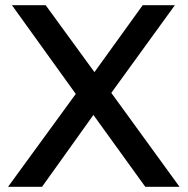

<svg xmlns="http://www.w3.org/2000/svg" viewBox="-20 -720 723 740"><path d="M340 -277 540 0H672L409 -362L654 -700H530L344 -442L156 -700H26L272 -358L11 0H142Z"/></svg>

Font: Montserrat-Alt1 SemBd
Style: Regular
Weight: 600
Designer: Differentunic
Foundry: Differentunic
Version: Version 7.222